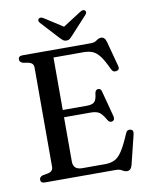

<svg xmlns="http://www.w3.org/2000/svg" viewBox="-97 -954 809 1041"><g transform="rotate(-10 308.0 -433.5)"><path d="M44.5 -681Q44.5 -700 68 -700H444Q465 -700 477.5 -710Q490 -720 503.5 -720Q524 -720 531.5 -691.5L568.5 -553Q574.5 -531.5 554.5 -527.5Q535.5 -523 526.5 -543.5Q504 -593 485 -617.8Q466 -642.5 445 -650.8Q424 -659 396 -659H231V-370H364.5Q394 -370 406 -382.2Q418 -394.5 421 -428Q424.5 -447.5 438.5 -448.5Q454 -450 458.5 -431L496 -289Q501 -267.5 485 -262.5Q470 -258 460 -274.5Q441.5 -307.5 425.5 -318.8Q409.5 -330 378 -330H231V-86Q231 -41 281 -41H406Q436 -41 458.2 -51.5Q480.5 -62 501 -93.2Q521.5 -124.5 547.5 -186Q555 -205 572.5 -201.5Q592.5 -198 586.5 -173.5L546.5 -11.5Q539 17 518 17Q505 17 491.8 8.5Q478.5 0 456.5 0H68Q44.5 0 44.5 -19Q44.5 -34 62.5 -40L95 -46Q120.5 -53 120.5 -76V-624Q120.5 -647 95 -654L62.5 -660Q44.5 -666 44.5 -681ZM351 -758.5Q342 -748.5 334.8 -742.8Q327.5 -737 317 -737Q306 -737 298.5 -742.8Q291 -748.5 281.5 -758.5L191 -857Q184.5 -864 185 -870.8Q185.5 -877.5 189.5 -880.5Q199.5 -888.5 216 -878L316.5 -813.5L417 -878Q433.5 -888.5 443.5 -880.5Q447.5 -877.5 447.8 -870.8Q448 -864 441.5 -857Z"/></g></svg>

Font: Fraunces 72pt Soft
Style: Regular
Weight: 400
Version: Version 1.000;[b76b70a41]